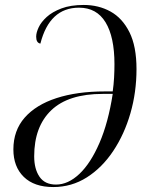

<svg xmlns="http://www.w3.org/2000/svg" viewBox="-20 -745 590 775"><path d="M195 10Q118 10 76 -31Q34 -72 34 -142Q34 -218 79.5 -270Q125 -322 208 -349Q291 -376 403 -376H435Q439 -404 440.5 -432Q442 -460 442 -486Q442 -596 406 -655Q370 -714 299 -714Q180 -714 143 -569Q126 -572 126 -597Q126 -613 136 -634.5Q146 -656 168.5 -676.5Q191 -697 228 -711Q265 -725 318 -725Q378 -725 426 -698.5Q474 -672 502.5 -615Q531 -558 531 -466Q531 -373 506.5 -288Q482 -203 437 -135.5Q392 -68 330.5 -29Q269 10 195 10ZM206 0Q255 0 300.5 -43Q346 -86 381.5 -168Q417 -250 435 -366H395Q256 -366 187 -300Q118 -234 118 -114Q118 -63 139.5 -31.5Q161 0 206 0Z"/></svg>

Font: Noto Serif Display ExtraCondensed
Style: Italic
Weight: 400
Width: 2
Italic angle: -12°
Designer: Monotype Design Team
Foundry: Monotype Imaging Inc.
Version: Version 2.009